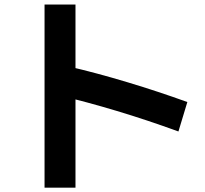

<svg xmlns="http://www.w3.org/2000/svg" viewBox="-20 -817 920 862"><path d="M781.1 -226.7Q641.1 -277.8 504.4 -318.9Q367.8 -360 248.9 -387.8L282.2 -520Q412.2 -490 552.2 -447.8Q692.2 -405.6 821.1 -358.9ZM180 25.6V-796.7H318.9V25.6Z"/></svg>

Font: Paperlogy 7 Bold
Style: Regular
Weight: 700
Designer: redesigned by Lee Juim, glyphs from Gmarket Sans & Montserrat
Foundry: PT&
Version: Version 1.001